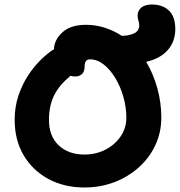

<svg xmlns="http://www.w3.org/2000/svg" viewBox="-20 -821 797 851"><path d="M354 10Q265 10 195 -27.5Q125 -65 85 -132.5Q45 -200 45 -290Q45 -347 61.5 -396.5Q78 -446 104.5 -486.5Q131 -527 161.5 -556.5Q192 -586 219 -603Q221 -646 257.5 -678.5Q294 -711 361 -711Q405 -711 445 -698Q485 -685 520 -662Q555 -663 576 -674Q597 -685 597 -708Q597 -721 593.5 -730Q590 -739 590 -752Q590 -774 606.5 -787.5Q623 -801 653 -801Q701 -801 729 -774Q757 -747 757 -692Q757 -637 723.5 -599Q690 -561 628 -547Q660 -493 677.5 -429.5Q695 -366 695 -300Q695 -234 668.5 -177.5Q642 -121 595 -79Q548 -37 486.5 -13.5Q425 10 354 10ZM197 -290Q197 -217 240.5 -176.5Q284 -136 354 -136Q405 -136 447 -157.5Q489 -179 514.5 -216Q540 -253 540 -300Q540 -345 527 -391Q514 -437 491.5 -474.5Q469 -512 440 -535Q411 -558 378 -558Q355 -558 355 -526Q355 -504 343.5 -493Q332 -482 314 -482Q303 -482 293 -485Q242 -444 219.5 -397.5Q197 -351 197 -290Z"/></svg>

Font: Shantell Sans Normal
Style: Bold
Weight: 700
Designer: Stephen Nixon, Anya Danilova, Shantell Martin
Foundry: Arrow Type
Version: Version 1.009;[a7da0bfa3]